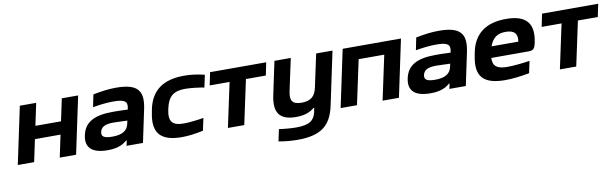

<svg xmlns="http://www.w3.org/2000/svg" viewBox="-46 -979 5298 1654"><g transform="rotate(-10 2603.5 -152.0)"><path d="M42 0H185L226 -194H450L409 0H552L658 -500H515L474 -306H250L291 -500H148L95 -250L83 -194Z M990 -509C924 -509 867 -501 789 -486L767 -378C831 -389 889 -396 947 -396C1045 -396 1073 -377 1060 -316L1058 -306C996 -309 951 -309 926 -309C761 -309 679 -260 656 -154C632 -49 689 9 827 9C898 9 953 -6 997 -45H1003L993 0H1137L1197 -284C1231 -443 1179 -509 990 -509ZM799 -157C809 -199 844 -217 918 -217C941 -217 994 -215 1038 -213L1032 -186C1020 -128 975 -99 887 -99C813 -99 790 -117 799 -157Z M1260 -256 1258 -244C1221 -67 1295 9 1476 9C1535 9 1595 1 1664 -14L1687 -122C1638 -113 1561 -104 1513 -104C1415 -104 1379 -141 1402 -248L1403 -252C1425 -357 1474 -396 1575 -396C1622 -396 1696 -387 1741 -378L1764 -486C1701 -501 1645 -509 1586 -509C1404 -509 1290 -434 1260 -256Z M1880 0H2023L2106 -388H2280L2303 -500H1812L1789 -388H1963Z M2785 -37 2883 -500H2740L2679 -215C2664 -141 2627 -104 2544 -104C2463 -104 2442 -140 2457 -215L2518 -500H2375L2314 -211C2282 -63 2330 9 2476 9C2553 9 2600 -11 2636 -42H2642L2635 -5C2620 61 2581 98 2464 98C2418 98 2356 93 2311 86L2289 190C2354 201 2402 205 2454 205C2661 205 2749 133 2785 -37Z M2866 0H3009L3092 -388H3316L3233 0H3376L3482 -500H2972Z M3814 -509C3748 -509 3691 -501 3613 -486L3591 -378C3655 -389 3713 -396 3771 -396C3869 -396 3897 -377 3884 -316L3882 -306C3820 -309 3775 -309 3750 -309C3585 -309 3503 -260 3480 -154C3456 -49 3513 9 3651 9C3722 9 3777 -6 3821 -45H3827L3817 0H3961L4021 -284C4055 -443 4003 -509 3814 -509ZM3623 -157C3633 -199 3668 -217 3742 -217C3765 -217 3818 -215 3862 -213L3856 -186C3844 -128 3799 -99 3711 -99C3637 -99 3614 -117 3623 -157Z M4612 -273C4641 -424 4584 -509 4401 -509C4226 -509 4113 -431 4084 -256L4082 -244C4046 -71 4111 9 4305 9C4366 9 4437 1 4517 -14L4539 -118C4491 -110 4397 -100 4343 -100C4254 -100 4216 -127 4219 -200H4542C4585 -200 4600 -209 4612 -273ZM4239 -298C4264 -369 4306 -400 4379 -400C4458 -400 4484 -363 4473 -298Z M4784 0H4927L5010 -388H5184L5207 -500H4716L4693 -388H4867Z"/></g></svg>

Font: LT Wave Bold
Style: Italic
Weight: 700
Designer: Daniel Lyons
Version: Version 2.5 (Glyphs App)